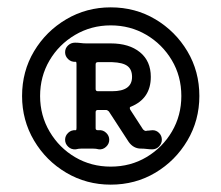

<svg xmlns="http://www.w3.org/2000/svg" viewBox="-20 -866 602 522"><path d="M281 -364Q215 -364 160 -396.5Q105 -429 72.5 -484Q40 -539 40 -605Q40 -672 72.5 -726.5Q105 -781 160 -813.5Q215 -846 281 -846Q348 -846 402.5 -813.5Q457 -781 489.5 -726.5Q522 -672 522 -605Q522 -539 489.5 -484Q457 -429 402.5 -396.5Q348 -364 281 -364ZM281 -413Q335 -413 378.5 -439Q422 -465 447.5 -508.5Q473 -552 473 -605Q473 -659 447 -702.5Q421 -746 377.5 -771.5Q334 -797 281 -797Q228 -797 184 -771Q140 -745 114.5 -701.5Q89 -658 89 -605Q89 -552 115 -508Q141 -464 184.5 -438.5Q228 -413 281 -413ZM186 -460Q174 -459 165.5 -467Q157 -475 157 -486Q157 -497 165.5 -505Q174 -513 186 -512Q188 -512 188 -518V-692Q188 -698 186 -698Q174 -697 165.5 -705Q157 -713 157 -724Q157 -735 165 -742.5Q173 -750 184 -750Q192 -750 199.5 -749Q207 -748 215 -748H281Q331 -748 360.5 -724Q390 -700 390 -657Q390 -598 336 -576Q331 -575 334 -568L369 -514Q373 -510 377 -510Q379 -511 385 -511Q387 -511 389 -511.5Q391 -512 395 -512Q405 -512 412.5 -504.5Q420 -497 420 -486Q420 -476 412.5 -468Q405 -460 394 -460Q387 -460 379 -461Q371 -462 363 -462Q343 -462 330 -480L276 -563Q272 -567 268 -567H246Q240 -567 240 -561V-517Q240 -512 246 -512H249Q260 -513 268.5 -505Q277 -497 277 -486Q277 -475 268.5 -467Q260 -459 249 -460Q241 -462 232.5 -462Q224 -462 216 -462Q209 -462 201.5 -462Q194 -462 186 -460ZM246 -697Q240 -697 240 -691V-624Q240 -618 246 -618H285Q339 -618 339 -657Q339 -677 326.5 -686.5Q314 -696 285 -697Z"/></svg>

Font: Kiwi Maru Medium
Style: Regular
Weight: 500
Designer: Hiroki-Chan
Version: Version 1.100